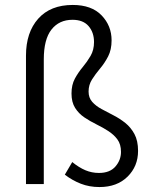

<svg xmlns="http://www.w3.org/2000/svg" viewBox="-20 -744 607 776"><path d="M382 12Q341 12 306.5 -1.5Q272 -15 242 -38L272 -89Q299 -67 325 -56Q351 -45 380 -45Q424 -45 446.5 -71Q469 -97 469 -130Q469 -161 454.5 -180.5Q440 -200 417.5 -214.5Q395 -229 369.5 -241.5Q344 -254 321 -269.5Q298 -285 283.5 -308Q269 -331 269 -366Q269 -401 282.5 -426Q296 -451 314 -472.5Q332 -494 346 -518Q360 -542 360 -574Q360 -613 338 -638.5Q316 -664 273 -664Q219 -664 188 -624.5Q157 -585 157 -504V0H85V-519Q85 -613 134.5 -668.5Q184 -724 274 -724Q350 -724 390.5 -682Q431 -640 431 -581Q431 -543 417 -516Q403 -489 384.5 -467Q366 -445 352 -423Q338 -401 338 -374Q338 -349 352.5 -332.5Q367 -316 390 -303.5Q413 -291 438.5 -278Q464 -265 486.5 -247Q509 -229 523.5 -202Q538 -175 538 -134Q538 -72 495.5 -30Q453 12 382 12Z"/></svg>

Font: Assistant
Style: Regular
Weight: 400
Designer: Hebrew By Ben Nathan, Latin by Paul Hunt
Version: Version 3.000